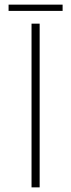

<svg xmlns="http://www.w3.org/2000/svg" viewBox="-20 -808 307 828"><path d="M116 -706H151V0H116ZM17 -788H250V-761H17Z"/></svg>

Font: Josefin Sans ExtraLight
Style: Regular
Weight: 250
Designer: Santiago Orozco
Foundry: Typemade
Version: Version 2.000